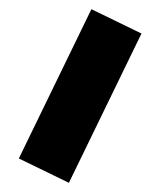

<svg xmlns="http://www.w3.org/2000/svg" viewBox="-20 -948 348 418"><path d="M288 -875 130 -550 21 -603 179 -928Z"/></svg>

Font: PatchSans
Style: PatchSans
Weight: 400
Version: Version 1.0